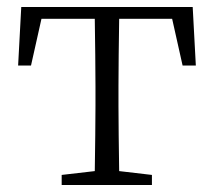

<svg xmlns="http://www.w3.org/2000/svg" viewBox="-20 -531 613 551"><path d="M416 0V-29L322 -40C321 -113 320 -176 320 -227V-284C320 -339 321 -404 322 -477H474L504 -343H542L533 -511H41L32 -343H69L99 -477H252C253 -404 254 -339 254 -284V-227C254 -176 253 -113 252 -40L157 -29V0Z"/></svg>

Font: AllPunType Light
Style: Regular
Weight: 300
Version: 1.0